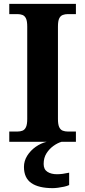

<svg xmlns="http://www.w3.org/2000/svg" viewBox="-20 -734 441 994"><path d="M28 0V-53H70Q85 -53 96.5 -57.5Q108 -62 114.5 -76Q121 -90 121 -118V-596Q121 -625 114.5 -638.5Q108 -652 96.5 -656.5Q85 -661 70 -661H28V-714H373V-661H331Q317 -661 305 -656.5Q293 -652 286.5 -638.5Q280 -625 280 -596V-118Q280 -90 286.5 -76Q293 -62 305 -57.5Q317 -53 331 -53H373V0ZM253 240Q180 240 142 213.5Q104 187 104 130Q104 99 121 72Q138 45 165 26Q192 7 222 0H299Q278 6 256.5 21.5Q235 37 220.5 60Q206 83 206 115Q206 143 225.5 155.5Q245 168 275 168Q289 168 304.5 166Q320 164 338 160V224Q328 229 312 232.5Q296 236 280 238Q264 240 253 240Z"/></svg>

Font: Noto Serif Kannada
Style: Bold
Weight: 700
Version: Version 2.003